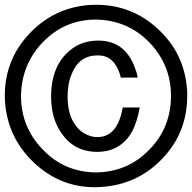

<svg xmlns="http://www.w3.org/2000/svg" viewBox="-33 -762 804 804"><path d="M473 -437Q454 -513 403 -527Q391 -530 375 -530Q299 -530 268 -454Q250 -413 250 -358Q250 -279 286 -234Q310 -201 354 -190Q359 -189 364.5 -188.5Q370 -188 375 -188Q456 -188 479 -302L481 -312H552L546 -282Q539 -255 530.5 -233.5Q522 -212 511 -196Q462 -126 375 -126Q274 -126 220 -211Q181 -271 181 -357Q181 -487 261 -552Q310 -592 378 -592Q498 -592 537 -463L538 -462L544 -437ZM369 -742Q521 -742 630 -639Q738 -539 750 -391Q751 -384 751 -376.5Q751 -369 751 -361Q751 -205 645 -96Q541 12 389 21L364 22Q219 22 110 -80Q3 -181 -11 -324Q-12 -332 -12.5 -341Q-13 -350 -13 -360Q-13 -512 90 -621Q192 -729 339 -741ZM369 -680Q239 -680 148 -587Q57 -494 55 -360Q55 -230 146 -136Q234 -43 365 -40Q500 -40 592 -135Q683 -227 683 -361Q683 -491 591 -586Q500 -678 369 -680Z"/></svg>

Font: Ekushey Bangla
Style: Regular
Weight: 400
Designer: Al Mamun Sumon
Foundry: Al Mamun Sumon
Version: Version 1.0